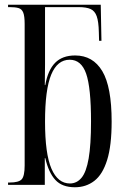

<svg xmlns="http://www.w3.org/2000/svg" viewBox="-20 -780 532 810"><path d="M296 10Q242 10 213.5 -21Q185 -52 171 -113H169V0H14V-10H21Q59 -10 71.5 -23.5Q84 -37 84 -82V-679Q84 -712 78 -727Q72 -742 58 -746Q44 -750 20 -750H14V-760H405L408 -608H398L397 -644Q396 -689 388 -711.5Q380 -734 362 -742Q344 -750 311 -750H170V-573Q170 -545 170 -508Q170 -471 169 -421H171Q182 -484 212.5 -515Q243 -546 297 -546Q372 -546 411.5 -480Q451 -414 451 -267Q451 -166 432 -105Q413 -44 378 -17Q343 10 296 10ZM275 -6Q304 -6 324 -30Q344 -54 354 -111.5Q364 -169 364 -267Q364 -410 343.5 -469Q323 -528 274 -528Q222 -528 196 -465Q170 -402 170 -267Q170 -131 197 -68.5Q224 -6 275 -6Z"/></svg>

Font: Noto Serif Display ExtraCondensed
Style: Regular
Weight: 400
Width: 2
Designer: Monotype Design Team
Foundry: Monotype Imaging Inc.
Version: Version 2.009